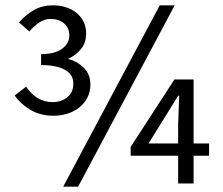

<svg xmlns="http://www.w3.org/2000/svg" viewBox="-20 -688 836 720"><path d="M180 -254Q132 -254 95 -275.5Q58 -297 35 -330L78 -363Q96 -336 121 -320.5Q146 -305 177 -305Q209 -305 232 -323Q255 -341 255 -375Q255 -409 223 -426.5Q191 -444 134 -444V-485Q185 -485 212.5 -505Q240 -525 240 -555Q240 -583 220.5 -600Q201 -617 169 -617Q147 -617 127 -603.5Q107 -590 90 -570L51 -604Q77 -633 107.5 -650.5Q138 -668 179 -668Q204 -668 226.5 -661Q249 -654 266 -640.5Q283 -627 293 -607.5Q303 -588 303 -563Q303 -528 284 -504.5Q265 -481 235 -467Q268 -459 293.5 -434.5Q319 -410 319 -371Q319 -344 308 -322.5Q297 -301 278 -285.5Q259 -270 233.5 -262Q208 -254 180 -254ZM217 12 579 -668H635L273 12ZM648 0V-104H470V-137L634 -390H706V-150H764V-104H706V0ZM537 -150H648V-220L652 -329H648L598 -248Z"/></svg>

Font: Giro Regular
Style: Regular
Weight: 400
Designer: Paul D. Hunt
Foundry: Adobe Systems Incorporated
Version: Version 1.000;PS 1.0;hotconv 1.0.88;makeotf.lib2.5.647800